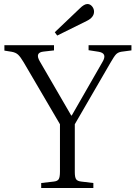

<svg xmlns="http://www.w3.org/2000/svg" viewBox="-20 -940 677 960"><path d="M266.1 -762.2 253.9 -778.8 378.9 -897.9Q400.9 -919.9 417 -919.9Q430.7 -919.9 440.4 -908.2Q450.2 -896.5 450.2 -881.8Q450.2 -853 413.1 -835ZM186 0V-24.9L249 -32.2Q267.6 -34.2 273.7 -44.4Q279.8 -54.7 279.8 -82V-318.8L98.1 -628.9Q82.5 -655.3 70.6 -666.5Q58.6 -677.7 38.1 -681.2L2 -687V-713.9H250V-688L198.2 -682.1Q152.8 -677.7 179.2 -632.8L335.9 -362.8H338.9L492.2 -629.9Q518.6 -673.8 473.1 -681.2L422.9 -689V-713.9H637.2V-688L585.9 -681.2Q569.8 -678.2 560.3 -668.5Q550.8 -658.7 533.2 -627.9L354 -318.8V-79.1Q354 -53.7 360.6 -43.9Q367.2 -34.2 386.2 -32.2L446.8 -24.9V0Z"/></svg>

Font: Literata Light
Style: Regular
Weight: 300
Designer: Latin by Veronika Burian and Jose Scaglione. Greek by Irene Vlachou. Cyrillic by Vera Evstafieva.
Foundry: TypeTogether
Version: Version 3.021